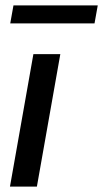

<svg xmlns="http://www.w3.org/2000/svg" viewBox="-20 -693 383 713"><path d="M204 -492H104L17 0H117ZM343 -673H30L18 -606H331Z"/></svg>

Font: Geom
Style: Italic
Weight: 400
Italic angle: -10°
Version: Version 1.102